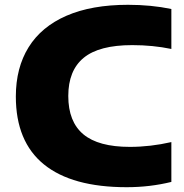

<svg xmlns="http://www.w3.org/2000/svg" viewBox="-20 -770 768 800"><path d="M46 -368Q46 -487.5 99.2 -573.2Q152.5 -659 257.2 -704.5Q362 -750 513.5 -750Q610 -750 694 -732.5V-566Q617 -582 531 -582Q393 -582 328.8 -529.2Q264.5 -476.5 264.5 -370Q264.5 -263 327.2 -210.5Q390 -158 521 -158Q606.5 -158 694 -178V-12Q604.5 10 508 10Q280 10 163 -85Q46 -180 46 -368Z"/></svg>

Font: Encode Sans Expanded ExtraBold
Style: Regular
Weight: 800
Width: 7
Designer: Multiple Designers
Foundry: Impallari Type
Version: Version 2.000